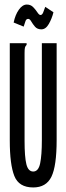

<svg xmlns="http://www.w3.org/2000/svg" viewBox="-20 -813 290 844"><path d="M126 11Q63 11 43 -39.5Q23 -90 23 -195V-623H97V-616Q91 -610 89.5 -603Q88 -596 88 -579V-194Q88 -123 96 -91Q104 -59 126 -59Q149 -59 156.5 -95Q164 -131 164 -197V-623H229V-198Q229 -83 206 -36Q183 11 126 11ZM179 -783 215 -759Q208 -731 194.5 -707.5Q181 -684 162 -684Q144 -684 134 -695.5Q124 -707 117.5 -718.5Q111 -730 104 -730Q96 -730 92.5 -721.5Q89 -713 84 -696L40 -714Q47 -748 63 -770.5Q79 -793 98 -793Q115 -793 126 -781.5Q137 -770 144.5 -758.5Q152 -747 158 -747Q165 -747 169.5 -757.5Q174 -768 179 -783Z"/></svg>

Font: Inconsolata UltraCondensed SemiBold
Style: Regular
Weight: 600
Width: 1
Monospace: yes
Designer: Raph Levien, Cyreal, Brenton Simpson
Foundry: Raph Levien, Cyreal, Google
Version: Version 3.001; ttfautohint (v1.8.2.53-6de2)